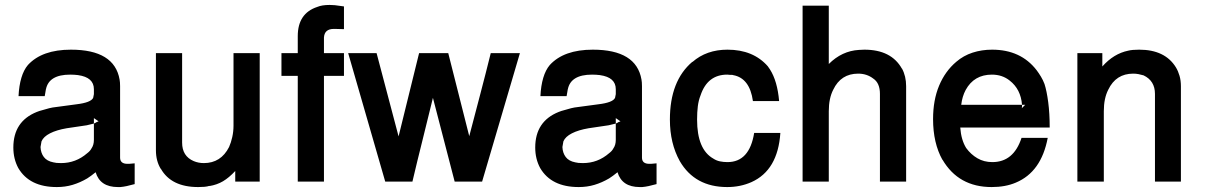

<svg xmlns="http://www.w3.org/2000/svg" viewBox="-20 -735 4876 777"><path d="M525 -74V10Q507 15 493 18Q479 21 467 22H457Q385 22 367 -38Q357 -30 349 -24Q341 -18 333 -13Q304 4 274 13Q244 22 210 22Q99 22 54 -55Q34 -92 34 -138Q34 -244 129 -282L140 -286L179 -297L193 -300L290 -313Q348 -320 357 -339L360 -354V-374Q360 -422 296 -431H297Q289 -432 280.5 -432.5Q272 -433 264 -433Q178 -433 166 -374V-375L161 -346H55Q57 -388 66.5 -420Q76 -452 93 -472Q150 -534 267 -534Q443 -534 464 -413Q465 -407 465.5 -401Q466 -395 466 -386V-97Q466 -72 496 -72H502ZM369 -240 379 -244 360 -257V-235Q362 -236 364.5 -237Q367 -238 370 -240ZM360 -235Q352 -233 345.5 -231.5Q339 -230 331 -228L250 -216Q209 -209 182.5 -195.5Q156 -182 148 -163L144 -140Q145 -116 157.5 -99.5Q170 -83 196 -78Q206 -75 227 -75Q287 -75 333 -115Q345 -124 350 -134Q360 -148 360 -169Z M1031 0H932V-43Q907 -16 882.5 -1.5Q858 13 827 18L828 17Q819 20 807.5 21Q796 22 782 22Q673 22 631 -52V-51Q611 -83 611 -127V-520H717V-158Q717 -103 764 -83Q783 -75 805 -75Q874 -75 907 -140Q915 -158 920 -180.5Q925 -203 925 -227V-520H1031Z M1372 -520V-428H1291V0H1185V-428H1119V-520H1185V-589Q1185 -681 1264 -707Q1283 -715 1314 -715L1335 -714L1372 -709V-617L1335 -618H1331Q1293 -618 1291 -583V-520Z M1931 0H1820L1732 -339Q1711 -252 1690 -168.5Q1669 -85 1649 0H1539L1389 -520H1504L1593 -183L1676 -520H1794L1879 -184Q1901 -268 1923.5 -353.5Q1946 -439 1966 -520H2084Z M2637 -74V10Q2619 15 2605 18Q2591 21 2579 22H2569Q2497 22 2479 -38Q2469 -30 2461 -24Q2453 -18 2445 -13Q2416 4 2386 13Q2356 22 2322 22Q2211 22 2166 -55Q2146 -92 2146 -138Q2146 -244 2241 -282L2252 -286L2291 -297L2305 -300L2402 -313Q2460 -320 2469 -339L2472 -354V-374Q2472 -422 2408 -431H2409Q2401 -432 2392.5 -432.5Q2384 -433 2376 -433Q2290 -433 2278 -374V-375L2273 -346H2167Q2169 -388 2178.5 -420Q2188 -452 2205 -472Q2262 -534 2379 -534Q2555 -534 2576 -413Q2577 -407 2577.5 -401Q2578 -395 2578 -386V-97Q2578 -72 2608 -72H2614ZM2481 -240 2491 -244 2472 -257V-235Q2474 -236 2476.5 -237Q2479 -238 2482 -240ZM2472 -235Q2464 -233 2457.5 -231.5Q2451 -230 2443 -228L2362 -216Q2321 -209 2294.5 -195.5Q2268 -182 2260 -163L2256 -140Q2257 -116 2269.5 -99.5Q2282 -83 2308 -78Q2318 -75 2339 -75Q2399 -75 2445 -115Q2457 -124 2462 -134Q2472 -148 2472 -169Z M3027 -326Q3014 -419 2947 -431Q2945 -432 2941.5 -432Q2938 -432 2935 -432Q2932 -432 2929 -432.5Q2926 -433 2923 -433Q2843 -433 2815 -349Q2807 -329 2804 -305Q2801 -281 2801 -251Q2801 -130 2867 -93Q2879 -85 2893.5 -82Q2908 -79 2924 -79Q3013 -79 3032 -197H3138Q3128 -46 3021 2Q2976 22 2923 22Q2792 22 2731 -83Q2691 -155 2691 -251Q2691 -408 2782 -485V-484Q2839 -534 2924 -534Q3028 -534 3087 -467L3096 -454Q3126 -407 3133 -326Z M3228 -712H3334V-476Q3387 -529 3456 -533L3478 -534Q3587 -534 3630 -457V-458Q3647 -427 3647 -386V0H3541V-355Q3541 -399 3514 -417Q3488 -437 3453 -437Q3383 -437 3352 -372Q3334 -337 3334 -285V0H3228Z M3866 -219Q3868 -193 3874 -172.5Q3880 -152 3890 -136Q3909 -110 3935.5 -94.5Q3962 -79 3996 -79Q4082 -79 4114 -177H4220Q4194 -39 4091 4Q4049 22 3993 22Q3859 22 3794 -89V-88Q3756 -156 3756 -253Q3756 -330 3780.5 -388.5Q3805 -447 3850 -485Q3879 -510 3916 -522Q3953 -534 3995 -534Q4111 -534 4175 -451Q4184 -439 4192.5 -425Q4201 -411 4207 -395Q4216 -367 4222 -321.5Q4228 -276 4228 -219ZM4116 -303Q4116 -301 4115.5 -300Q4115 -299 4115 -297L4129 -311H4116ZM4116 -311Q4111 -374 4066 -409Q4036 -433 3994 -433Q3922 -433 3888 -371Q3874 -345 3870 -311Z M4340 -520H4441V-466Q4487 -518 4546 -530Q4562 -534 4590 -534Q4695 -534 4739 -462Q4748 -447 4753.5 -428Q4759 -409 4759 -386V0H4654V-355Q4654 -408 4608 -430Q4598 -433 4587.5 -435Q4577 -437 4566 -437Q4496 -437 4465 -372Q4447 -337 4447 -285V0H4340Z"/></svg>

Font: Ekushey Amar Bangla
Style: Bold
Weight: 700
Designer: Al Mamun Sumon
Foundry: Al Mamun Sumon
Version: Version 1.0